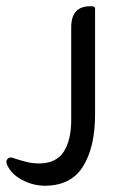

<svg xmlns="http://www.w3.org/2000/svg" viewBox="-110 -378 386 612"><path d="M17 143Q70 142 93.5 105Q117 68 117 4V-291Q117 -358 177 -358H184Q193 -358 193 -350V-13Q193 92 154 153.5Q115 215 30 214Q-7 213 -40.5 195Q-74 177 -87 148Q-92 137 -87.5 130.5Q-83 124 -76 124Q-72 124 -68 125.5Q-64 127 -61 128Q-39 135 -22 139Q-5 143 17 143Z"/></svg>

Font: Zain
Style: Regular
Weight: 400
Designer: Zain,Boutros
Foundry: Mobile Telecommunications Company (Zain), 2024
Version: Version 1.51; ttfautohint (v1.8.4)